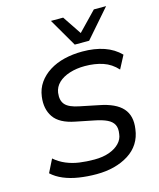

<svg xmlns="http://www.w3.org/2000/svg" viewBox="-135 -1032 942 1136"><g transform="rotate(-15 335.5 -464.0)"><path d="M314 9Q258 9 206.5 1Q155 -7 113.5 -24.5Q72 -42 43 -69L83 -149Q114 -122 152 -106Q190 -90 233 -84Q276 -78 324 -78Q376 -78 415 -92Q454 -106 477.5 -130.5Q501 -155 504 -186Q510 -221 498.5 -243Q487 -265 459 -278.5Q431 -292 386 -301L272 -324Q179 -342 144 -393Q109 -444 119 -518Q125 -565 150.5 -601.5Q176 -638 216.5 -663.5Q257 -689 308.5 -701.5Q360 -714 419 -714Q494 -714 552 -694Q610 -674 650 -633L608 -553Q571 -594 521.5 -610.5Q472 -627 411 -627Q360 -627 317.5 -613.5Q275 -600 249 -575Q223 -550 218 -515Q212 -468 235 -442.5Q258 -417 320 -405L432 -382Q532 -363 574 -316Q616 -269 604 -189Q598 -141 574.5 -104Q551 -67 511.5 -42Q472 -17 422.5 -4Q373 9 314 9ZM387 -765 287 -937H362L439 -822L550 -937H625L475 -765Z"/></g></svg>

Font: Nunito Sans 7pt Medium
Style: Italic
Weight: 500
Italic angle: -9°
Designer: Vernon Adams
Foundry: Vernon Adams
Version: Version 3.101;gftools[0.9.27]